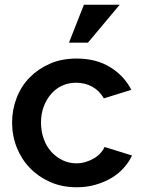

<svg xmlns="http://www.w3.org/2000/svg" viewBox="-20 -780 601 810"><path d="M304 10Q241 10 191 -12.5Q141 -35 105.5 -72Q70 -109 50.5 -158.5Q31 -208 31 -263Q31 -317 50 -366.5Q69 -416 104.5 -452.5Q140 -489 190 -511Q240 -533 303 -533Q386 -533 445 -496.5Q504 -460 534 -401L418 -365Q400 -397 369.5 -414Q339 -431 301 -431Q270 -431 243 -419Q216 -407 196 -384Q176 -361 164.5 -330.5Q153 -300 153 -263Q153 -226 164.5 -194Q176 -162 196.5 -139.5Q217 -117 244 -104Q271 -91 302 -91Q322 -91 340.5 -96.5Q359 -102 375 -111Q391 -120 403 -133Q415 -146 421 -160L537 -124Q524 -96 501.5 -71Q479 -46 449 -28.5Q419 -11 382.5 -0.5Q346 10 304 10ZM351 -600H271L334 -760H485Z"/></svg>

Font: Rising Sun SemiBold
Style: Regular
Weight: 600
Designer: Matt McInerney, Pablo Impallari, Rodrigo Fuenzalida (Raleway font), Stephen Hutchings (Greek), Cristiano Sobral (main ch
Foundry: The Rising Sun Project Authors
Version: Version 4.327; ttfautohint (v1.8.4.7-5d5b-dirty)